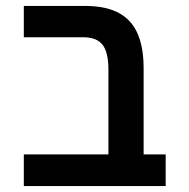

<svg xmlns="http://www.w3.org/2000/svg" viewBox="-20 -629 640 649"><path d="M262.5 -503H60.5V-609H268Q369.5 -609 417.5 -557.8Q465.5 -506.5 465.5 -399.5V-107H540V0H60.5V-107H346.5V-393.5Q346.5 -452.5 326.5 -477.8Q306.5 -503 262.5 -503Z"/></svg>

Font: JuliaMono SemiBold
Style: Regular
Weight: 600
Monospace: yes
Designer: cormullion
Foundry: corm
Version: Version 0.055; ttfautohint (v1.8.4)